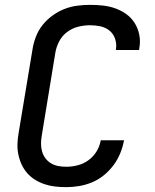

<svg xmlns="http://www.w3.org/2000/svg" viewBox="-20 -763 640 791"><path d="M253 8Q230 8 207.5 5.5Q185 3 164 -4Q143 -11 124.5 -22.5Q106 -34 92 -50Q78 -66 69 -85.5Q60 -105 55.5 -127Q51 -149 52 -172Q53 -195 57 -217L114 -560Q118 -586 128 -612Q138 -638 155.5 -660Q173 -682 196.5 -699Q220 -716 245.5 -726Q271 -736 298 -739.5Q325 -743 351 -743Q378 -743 405 -740Q432 -737 456.5 -728Q481 -719 501.5 -704Q522 -689 535.5 -667Q549 -645 554 -618.5Q559 -592 554 -565Q554 -563 553.5 -561Q553 -559 553 -557H457Q457 -558 457.5 -559Q458 -560 458 -562Q461 -583 454 -603.5Q447 -624 431 -637Q415 -650 394 -654.5Q373 -659 351 -659Q327 -659 302.5 -653Q278 -647 257 -631.5Q236 -616 224 -593Q212 -570 208 -546L152 -204Q149 -187 149 -170.5Q149 -154 153.5 -138.5Q158 -123 167.5 -110.5Q177 -98 190.5 -90Q204 -82 220 -79Q236 -76 253 -76Q276 -76 300 -82Q324 -88 344.5 -103Q365 -118 378 -139.5Q391 -161 395 -185H491Q486 -158 475.5 -132Q465 -106 448 -83Q431 -60 408.5 -41.5Q386 -23 359.5 -12Q333 -1 306 3.5Q279 8 253 8Z"/></svg>

Font: Iosevka Curly MdExObl
Style: Regular
Weight: 500
Width: 7
Italic angle: -9°
Monospace: yes
Designer: Belleve Invis
Foundry: Belleve Invis
Version: Version 11.1.0; ttfautohint (v1.8.3)